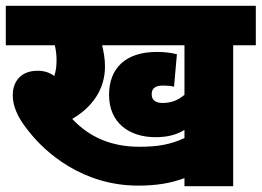

<svg xmlns="http://www.w3.org/2000/svg" viewBox="-20 -642 902 662"><path d="M784 -486H862V-622H0V-486H169C173 -469 175 -452 175 -434C175 -415 173 -397 167 -380C151 -392 132 -398 110 -398C49 -398 24 -358 24 -314C24 -279 38 -240 77 -192C136 -115 266 -2 456 -2C518 -2 569 -10 616 -28V0H784ZM540 -287C520 -287 503 -295 503 -316C503 -335 512 -347 542 -347C554 -347 570 -346 580 -343L590 -455C567 -461 541 -463 521 -463C411 -463 356 -405 356 -315C356 -218 426 -169 516 -169C559 -169 590 -178 616 -194V-166C566 -143 523 -136 460 -136C364 -136 288 -169 229 -232C296 -271 342 -332 342 -413C342 -441 337 -465 332 -486H616V-315C593 -296 571 -287 540 -287Z"/></svg>

Font: Noto Sans Devanagari UI SemiCondensed Black
Style: Regular
Weight: 900
Width: 4
Designer: Jelle Bosma - Monotype Design Team
Foundry: Monotype Imaging Inc.
Version: Version 2.004